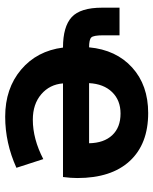

<svg xmlns="http://www.w3.org/2000/svg" viewBox="54 -628 586 733"><g transform="rotate(90 346.5 -261.0)"><path d="M160.2 -308.6Q169.9 -412.1 237.3 -473.1Q304.7 -534.2 411.1 -534.2Q529.3 -534.2 594.2 -463.9Q659.2 -393.6 659.2 -263.7Q659.2 -239.3 655.3 -209H297.9Q301.8 -158.2 339.4 -126Q377 -93.8 436.5 -93.8Q509.8 -93.8 586.9 -133.8L620.1 -31.2Q525.4 11.7 424.8 11.7Q317.4 11.7 245.6 -48.8Q173.8 -109.4 161.1 -209Q81.1 -209 44.9 -242.2Q8.8 -275.4 8.8 -358.4V-424.8H114.3V-362.3Q114.3 -325.2 122.6 -316.9Q130.9 -308.6 160.2 -308.6ZM526.4 -308.6Q525.4 -365.2 495.6 -397Q465.8 -428.7 413.1 -428.7Q362.3 -428.7 331.1 -396.5Q299.8 -364.3 296.9 -308.6Z"/></g></svg>

Font: Gen Shin Gothic Bold
Style: Bold
Weight: 700
Designer: [Source Han Sans]
Ryoko NISHIZUKA  (kana & ideographs); Paul D. Hunt (Latin, Greek & Cyrillic); Wenlong ZHANG  (bopomofo
Version: Version 1.002.20150607